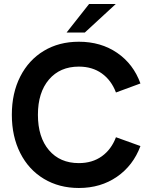

<svg xmlns="http://www.w3.org/2000/svg" viewBox="-20 -921 749 957"><path d="M39 -349Q39 -457 81 -539.5Q123 -622 198.5 -667.5Q274 -713 373 -713Q483 -713 564 -657.5Q645 -602 680 -505L558 -460Q535 -521 487.5 -555Q440 -589 373 -589Q279 -589 224 -524.5Q169 -460 169 -349Q169 -237 224 -172.5Q279 -108 373 -108Q440 -108 487.5 -142Q535 -176 558 -237L680 -193Q644 -96 563 -40Q482 16 373 16Q275 16 199 -29.5Q123 -75 81 -158Q39 -241 39 -349ZM424 -901H557L403 -759H312Z"/></svg>

Font: Hanken Grotesk
Style: Bold
Weight: 700
Designer: Alfredo Marco Pradil
Foundry: Hanken Design Co.
Version: Version 3.014